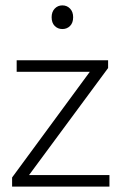

<svg xmlns="http://www.w3.org/2000/svg" viewBox="-20 -694 451 714"><path d="M382 -441 88 -43H387V0H25V-34L314 -427H42V-470H382ZM172 -630Q172 -650 183.5 -662Q195 -674 212 -674Q229 -674 240.5 -662Q252 -650 252 -630Q252 -609 240.5 -597.5Q229 -586 212 -586Q195 -586 183.5 -597.5Q172 -609 172 -630Z"/></svg>

Font: Mukta Vaani ExtraLight
Style: Regular
Weight: 275
Designer: Noopur Datye, Girish Dalvi, Yashodeep Gholap, Pallavi Karambelkar
Foundry: Ek Type
Version: Version 2.538;PS 1.000;hotconv 16.6.51;makeotf.lib2.5.65220;